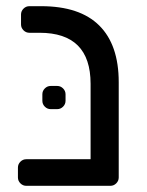

<svg xmlns="http://www.w3.org/2000/svg" viewBox="-20 -601 476 621"><path d="M144 -248Q133 -248 125 -256Q117 -264 117 -275V-296Q117 -307 125 -315Q133 -323 144 -323H165Q176 -323 184 -315Q192 -307 192 -296V-275Q192 -264 184 -256Q176 -248 165 -248ZM113 -581Q238 -581 301 -518.5Q364 -456 364 -335V-27Q364 -16 356 -8Q348 0 337 0H65Q54 0 46 -8Q38 -16 38 -27V-59Q38 -70 46 -78Q54 -86 65 -86H273V-330Q273 -495 108 -495H75Q64 -495 56 -503Q48 -511 48 -522V-554Q48 -565 56 -573Q64 -581 75 -581Z"/></svg>

Font: Rubik
Style: Regular
Weight: 400
Designer: Hubert & Fischer
Foundry: Hubert & Fischer
Version: Version 1.002; ttfautohint (v1.6)